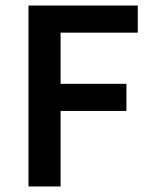

<svg xmlns="http://www.w3.org/2000/svg" viewBox="-20 -674 550 694"><path d="M83 0V-654H478V-556H199V-371H437V-273H199V0Z"/></svg>

Font: CV Source Sans Light
Style: Bold
Weight: 600
Designer: Paul D. Hunt
Foundry: Adobe Systems Incorporated
Version: Version 3.001